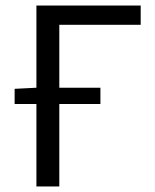

<svg xmlns="http://www.w3.org/2000/svg" viewBox="-20 -676 561 696"><path d="M112 0V-299H33V-354L112 -358V-656H490V-586H195V-358H344V-299H195V0Z"/></svg>

Font: .
Style: 
Weight: 400
Designer: Paul D. Hunt, Dalton Maag
Foundry: Dalton Maag Ltd
Version: Version 1.200